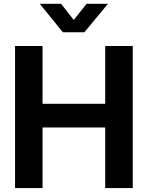

<svg xmlns="http://www.w3.org/2000/svg" viewBox="-20 -963 756 983"><path d="M57.1 0H197.8V-310.5H518.6V0H659.7V-727.5H518.6V-431.6H197.8V-727.5H57.1ZM293 -943.4H184.1V-942.9L301.8 -797.9H412.1L532.2 -942.9V-943.4H423.3L357.4 -860.8Z"/></svg>

Font: Raveo Display Display SemiBold
Style: Regular
Weight: 600
Designer: Jakub Foglar, Rasmus Andersson (Inter)
Foundry: Jakubfoglar.com
Version: Version 1.100;Glyphs 3.2.3 (3260)